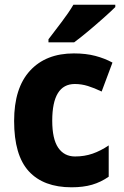

<svg xmlns="http://www.w3.org/2000/svg" viewBox="-20 -786 525 816"><path d="M284 10Q165 10 102.5 -58Q40 -126 40 -272Q40 -412 107.5 -485.5Q175 -559 294 -559Q345 -559 385 -548.5Q425 -538 458 -520L412 -397Q381 -412 353.5 -420.5Q326 -429 298 -429Q202 -429 202 -273Q202 -195 227.5 -158Q253 -121 299 -121Q339 -121 373.5 -133Q408 -145 442 -168V-35Q409 -12 371.5 -1Q334 10 284 10ZM470 -756Q452 -738 420.5 -710Q389 -682 355 -653.5Q321 -625 295 -606H186V-619Q211 -652 241.5 -692Q272 -732 292 -766H470Z"/></svg>

Font: Noto Sans Kannada SemiCondensed ExtraBold
Style: Regular
Weight: 800
Width: 4
Designer: Jelle Bosma - Monotype Design Team
Foundry: Monotype Imaging Inc.
Version: Version 2.005; ttfautohint (v1.8.4.7-5d5b)